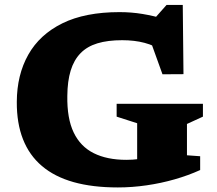

<svg xmlns="http://www.w3.org/2000/svg" viewBox="-20 -768 905 800"><path d="M759 -121 814 -117V-59.5Q764.5 -37 707.8 -20.8Q651 -4.5 590.8 4.2Q530.5 13 471 13Q365.5 13 286.5 -9.2Q207.5 -31.5 154.8 -76.2Q102 -121 75.8 -187.8Q49.5 -254.5 50 -343.5Q50.5 -456 97.8 -540Q145 -624 239.8 -670.8Q334.5 -717.5 478 -717.5Q527.5 -717.5 574 -709.8Q620.5 -702 668 -688L616 -682L674 -747.5H741.5L744.5 -459L657 -458.5L592.5 -637.5L667 -551.5Q624 -578.5 582.2 -589.5Q540.5 -600.5 489 -600.5Q429 -600.5 386 -587.5Q343 -574.5 315.5 -546.2Q288 -518 274.5 -474Q261 -430 260.5 -368Q259 -274.5 287 -216Q315 -157.5 370.5 -129.8Q426 -102 506.5 -102Q533 -102 557.5 -105.2Q582 -108.5 606 -116.2Q630 -124 654.5 -136.5L551.5 -13.5V-254.5L466 -282V-335.5H825.5V-282L759 -251.5Z"/></svg>

Font: Newsreader 7pt
Style: Bold
Weight: 700
Designer: Hugues Gentile
Foundry: Production Type
Version: Version 1.003